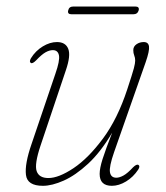

<svg xmlns="http://www.w3.org/2000/svg" viewBox="-20 -578 523 605"><path d="M416 -58.5Q422.5 -54.5 415.5 -43.5Q400 -20 377.2 -6.2Q354.5 7.5 332.5 7.5Q294 7.5 294 -30Q294 -47.5 303.2 -76.8Q312.5 -106 333.5 -160Q297.5 -99 257.8 -62.2Q218 -25.5 181 -9Q144 7.5 115 7.5Q66 7.5 61.8 -26.8Q57.5 -61 79.5 -124.5L154.5 -345.5Q169 -387 165.8 -403.5Q162.5 -420 146.5 -420Q135.5 -420 123.2 -413Q111 -406 94 -388Q82.5 -376.5 77.5 -379.5Q71 -383 77.5 -394.5Q92 -418 114.8 -431.8Q137.5 -445.5 159.5 -445.5Q186.5 -445.5 195 -424.2Q203.5 -403 187.5 -356.5L108 -120Q88 -60.5 95.5 -38.8Q103 -17 132.5 -17Q165 -17 211.8 -48.2Q258.5 -79.5 304.5 -141.5Q350.5 -203.5 381 -296.5Q397.5 -346.5 401.8 -362.8Q406 -379 406 -387Q406 -396 403 -403.2Q400 -410.5 400 -420Q400 -431.5 410 -438.5Q420 -445.5 433 -445.5Q447.5 -445.5 449.5 -431.8Q451.5 -418 439 -382L339.5 -98.5Q323.5 -52.5 326.5 -35.2Q329.5 -18 346.5 -18Q356.5 -18 369.2 -25Q382 -32 399.5 -51Q410.5 -61.5 416 -58.5ZM195 -545.5Q197.5 -557.5 211.5 -557.5H406Q420 -557.5 417 -545.5Q413.5 -533 400 -533H205.5Q191.5 -533 195 -545.5Z"/></svg>

Font: Fraunces 72pt S050 Thin
Style: Italic
Weight: 100
Italic angle: -16°
Version: Version 1.000; ttfautohint (v1.8.3)